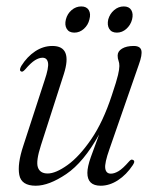

<svg xmlns="http://www.w3.org/2000/svg" viewBox="-20 -584 488 612"><path d="M403 -74.5Q412.5 -71.5 403.5 -58Q383 -27 356 -9.5Q329 8 301 8Q258.5 8 258.5 -33Q258.5 -52 269.5 -83.2Q280.5 -114.5 296 -155.5Q246.5 -66.5 191.2 -29.2Q136 8 94 8Q48 8 41.5 -26.5Q35 -61 54 -118.5L122 -327.5Q136 -368.5 133 -384.2Q130 -400 115.5 -400Q104.5 -400 91.5 -392Q78.5 -384 60.5 -363Q52 -353.5 48 -356Q39.5 -359 48 -374Q66.5 -403.5 92.2 -420.5Q118 -437.5 147 -437.5Q212 -437.5 183.5 -348L110.5 -121Q94 -70 100.8 -50.5Q107.5 -31 132 -31Q157.5 -31 195 -57.8Q232.5 -84.5 270.5 -139.8Q308.5 -195 336.5 -280.5Q352 -326.5 356.2 -345Q360.5 -363.5 360.5 -373.5Q360.5 -383.5 357.8 -390.5Q355 -397.5 355 -407Q355 -420.5 369 -429Q383 -437.5 406 -437.5Q427 -437.5 430.5 -423.5Q434 -409.5 422.5 -378L329 -109Q313 -64 315.5 -47.2Q318 -30.5 333.5 -30.5Q344.5 -30.5 358 -38.5Q371.5 -46.5 391.5 -69.5Q398.5 -77.5 403 -74.5ZM217 -480Q200 -480 192.8 -492Q185.5 -504 190 -522Q194.5 -540 208.2 -551.8Q222 -563.5 239 -563.5Q256 -563.5 263 -551.8Q270 -540 265 -522Q261 -504.5 247.5 -492.2Q234 -480 217 -480ZM352.5 -480Q335.5 -480 328.2 -492Q321 -504 325 -522Q330 -540 343.8 -551.8Q357.5 -563.5 374.5 -563.5Q391.5 -563.5 398.5 -551.8Q405.5 -540 401 -522Q396.5 -504.5 383 -492.2Q369.5 -480 352.5 -480Z"/></svg>

Font: Fraunces 144pt Soft Light
Style: Italic
Weight: 300
Italic angle: -16°
Version: Version 1.000;[b76b70a41]